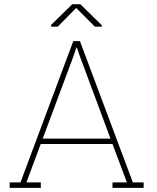

<svg xmlns="http://www.w3.org/2000/svg" viewBox="-20 -910 759 930"><path d="M26.9 0ZM473.6 -787.1V-780.8H439.5L349.1 -871.6L259.8 -780.8H227.5V-789.1L330.1 -889.6H369.1ZM26.9 -26.4H79.1L335 -710.9H367.2L623.5 -26.4H675.8V0H524.9V-26.4H594.7L524.9 -212.4H177.2L107.9 -26.4H177.7V0H26.9ZM187 -238.8H515.1L366.2 -639.2L352.5 -679.2H349.6L336.4 -639.2Z"/></svg>

Font: TypoPRO Roboto Slab
Style: Thin
Weight: 250
Designer: Google
Version: Version 1.100263; 2013; ttfautohint (v0.94.20-1c74) -l 8 -r 